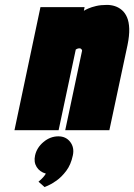

<svg xmlns="http://www.w3.org/2000/svg" viewBox="-20 -530 547 783"><path d="M137 211 162 233Q161 233 175.5 227Q190 221 210.5 206.5Q231 192 250 167Q269 142 277 104Q284 72 266.5 49Q249 26 218 26Q185 26 157.5 49Q130 72 123 104Q117 131 129.5 151Q142 171 167 178Q163 185 156 193Q149 201 137 211ZM314 -320 246 1H426L500 -346Q508 -385 507 -413Q506 -441 498 -459.5Q490 -478 477 -489Q464 -500 448.5 -505Q433 -510 416 -510Q391 -510 372 -505.5Q353 -501 340.5 -495.5Q328 -490 322 -486L325 -501H145L39 1H219L289 -328Q292 -330 294.5 -331Q297 -332 299.5 -332.5Q302 -333 304 -333Q307 -333 309 -332Q311 -331 312.5 -329Q314 -327 314.5 -325Q315 -323 314 -320Z"/></svg>

Font: Advent Pro Black
Style: Italic
Weight: 900
Italic angle: -12°
Version: Version 3.000